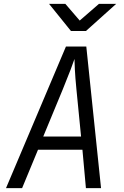

<svg xmlns="http://www.w3.org/2000/svg" viewBox="-20 -970 640 990"><path d="M11 0 320 -730H425L501 0H423L405 -198H176L94 0ZM203 -266H398L374 -510Q368 -571 366 -612Q364 -653 364 -666Q360 -653 344.5 -612Q329 -571 304 -510ZM346 -810 233 -950H317L391 -864L490 -950H579L423 -810Z"/></svg>

Font: JetBrains Mono NL Light
Style: Italic
Weight: 300
Italic angle: -9°
Designer: Philipp Nurullin, Konstantin Bulenkov
Foundry: JetBrains
Version: Version 2.304; ttfautohint (v1.8.4.7-5d5b)